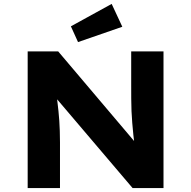

<svg xmlns="http://www.w3.org/2000/svg" viewBox="-20 -963 978 983"><path d="M121.7 0V-700H277.8L700.9 -200.5L671.7 -204.7Q666.1 -240.3 662.8 -272.1Q659.6 -303.9 657.1 -333.8Q654.6 -363.7 653.3 -394Q652.1 -424.3 651.9 -457Q651.7 -489.7 651.7 -527.4V-700H817.1V0H659L219.9 -516.4L267.1 -508.6Q270.1 -474.3 273.4 -446.3Q276.7 -418.3 279.4 -393.6Q282.1 -368.9 283.6 -344.5Q285.1 -320.2 286.1 -292.9Q287.1 -265.7 287.1 -233.6V0ZM379.5 -747.5 342.9 -828.2 551.7 -943 606.2 -826Z"/></svg>

Font: Lexend Exa
Style: Regular
Weight: 400
Designer: Bonnie Shaver-Troup, Thomas Jockin
Foundry: Lexend
Version: Version 1.007